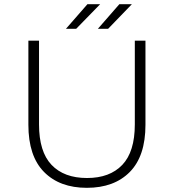

<svg xmlns="http://www.w3.org/2000/svg" viewBox="-20 -895 833 920"><path d="M396 5Q266 5 191 -71Q116 -147 116 -297V-700H167V-299Q167 -168 227 -105Q287 -42 397 -42Q506 -42 566 -105Q626 -168 626 -299V-700H677V-297Q677 -147 602 -71Q527 5 396 5ZM449 -757 552 -875H612L498 -757ZM296 -757 399 -875H460L345 -757Z"/></svg>

Font: MOST Montserrat Light
Style: Regular
Weight: 300
Designer: Julieta Ulanovsky
Foundry: Julieta Ulanovsky
Version: Version 8.000;March 11, 2024;FontCreator 15.0.0.2926 64-bit